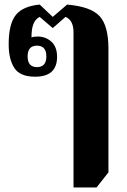

<svg xmlns="http://www.w3.org/2000/svg" viewBox="-20 -581 558 841"><path d="M455 174V-367Q455 -468 416.5 -510Q378 -552 274 -561L211 -507L154 -561Q80 -554 49 -515Q18 -476 18 -387Q18 -321 43 -283Q68 -245 134 -245Q230 -245 230 -332Q230 -376 205 -398.5Q180 -421 145 -421Q127 -421 118 -417Q117 -490 154 -507L211 -458L267 -507Q302 -493 302 -439V240H403ZM142 -287Q101 -287 101 -334Q101 -381 142 -381Q183 -381 183 -334Q183 -287 142 -287Z"/></svg>

Font: Noto Serif Thai Condensed Extra
Style: Regular
Weight: 800
Width: 3
Designer: Monotype Design Team
Foundry: Monotype Imaging Inc.
Version: Version 1.901